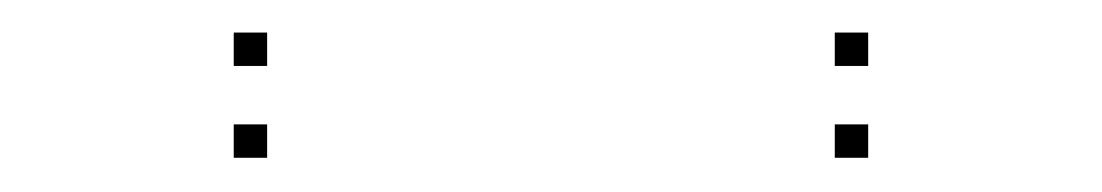

<svg xmlns="http://www.w3.org/2000/svg" viewBox="-20 -380 660 115"><path d="M500 -285.5V-305.5H480V-285.5ZM500 -340.5V-360.5H480V-340.5ZM140 -340.5V-360.5H120V-340.5ZM140 -285.5V-305.5H120V-285.5Z"/></svg>

Font: Monaspace Neon Dots Var
Style: Regular
Weight: 400
Designer: Riley Cran and the Lettermatic Team
Version: Version 1.100 (Monaspace Neon Dots)